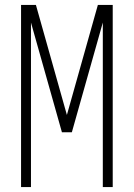

<svg xmlns="http://www.w3.org/2000/svg" viewBox="-20 -755 540 775"><path d="M65 0V-735H125L250 -291L375 -735H435V0H395V-664L270 -221H230L105 -664V0Z"/></svg>

Font: Iosevka Curly Extralight
Style: Regular
Weight: 200
Monospace: yes
Designer: Belleve Invis
Foundry: Belleve Invis
Version: Version 22.1.2; ttfautohint (v1.8.4)